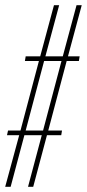

<svg xmlns="http://www.w3.org/2000/svg" viewBox="-30 -720 335 740"><path d="M66 -485 69 -503H125L178 -700H198L145 -503H212L265 -700H285L232 -503H277L274 -485H227L156 -217H209L206 -199H151L98 0H78L131 -199H64L11 0H-10L44 -199H-3L1 -217H49L120 -485ZM140 -485 69 -217H136L207 -485Z"/></svg>

Font: Georama
Style: Italic
Weight: 400
Width: 2
Italic angle: -9°
Designer: Jean-Baptiste Levee
Foundry: Production Type
Version: Version 1.000